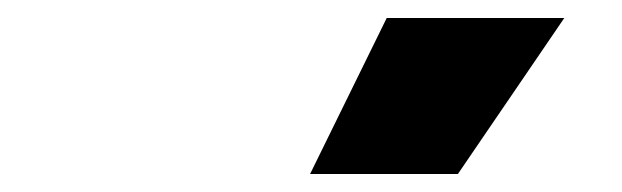

<svg xmlns="http://www.w3.org/2000/svg" viewBox="-20 -809 690 213"><path d="M324 -616 409 -789H606L488 -616Z"/></svg>

Font: Azeret Mono Thin Black
Style: Regular
Weight: 900
Version: Version 1.002